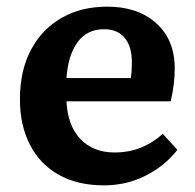

<svg xmlns="http://www.w3.org/2000/svg" viewBox="-20 -544 587 578"><path d="M293 14Q213 14 156.5 -18Q100 -50 70 -108.5Q40 -167 40 -245Q40 -332 73.5 -394.5Q107 -457 166 -490.5Q225 -524 303 -524Q395 -524 450.5 -474Q506 -424 506 -338Q506 -291 494 -239H180Q184 -165 222.5 -125Q261 -85 325 -85Q368 -85 404 -99.5Q440 -114 470 -141L514 -93Q477 -45 419 -15.5Q361 14 293 14ZM180 -309H374Q377 -330 377 -356Q377 -404 355.5 -430Q334 -456 293 -456Q242 -456 213.5 -417Q185 -378 180 -309Z"/></svg>

Font: Literata 12pt SemiBold
Style: Regular
Weight: 600
Designer: Latin by Veronika Burian and Jose Scaglione. Greek by Irene Vlachou. Cyrillic by Vera Evstafieva.
Foundry: TypeTogether
Version: Version 3.002